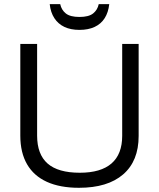

<svg xmlns="http://www.w3.org/2000/svg" viewBox="-20 -884 757 914"><path d="M355.8 10Q265.8 10 203.3 -18.3Q140.8 -46.7 108.8 -102.1Q76.7 -157.5 76.7 -238.3V-675H156.7V-238.3Q156.7 -149.2 206.7 -105.4Q256.7 -61.7 360 -61.7Q460 -61.7 510.8 -105.8Q561.7 -150 561.7 -237.5V-675H640V-236.7Q640 -117.5 566.2 -53.8Q492.5 10 355.8 10ZM358.3 -741.7Q316.7 -741.7 286.7 -755.8Q256.7 -770 238.8 -797.5Q220.8 -825 216.7 -864.2H266.7Q272.5 -836.7 293.3 -820Q314.2 -803.3 358.3 -803.3Q402.5 -803.3 423.3 -820Q444.2 -836.7 450 -864.2H500Q495.8 -825 478.3 -797.5Q460.8 -770 430.4 -755.8Q400 -741.7 358.3 -741.7Z"/></svg>

Font: Funnel Display Light
Style: Regular
Weight: 300
Designer: NORD ID, Kristian Moeller
Foundry: Dicotype
Version: Version 1.000